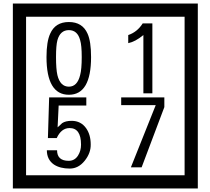

<svg xmlns="http://www.w3.org/2000/svg" viewBox="-20 -980 1195 1090"><path d="M1103 90H53V-960H1103ZM1028 15V-885H128V15ZM497 -656Q497 -442 371 -442Q244 -442 244 -656Q244 -744 265 -789Q294 -855 371 -855Q448 -855 477 -789Q497 -745 497 -656ZM444 -656Q444 -723 435 -752Q420 -809 371 -809Q322 -809 306 -752Q298 -723 298 -656Q298 -587 306 -553Q322 -488 371 -488Q419 -488 435 -554Q444 -587 444 -656ZM845 -450H794V-781Q748 -743 708 -735V-781Q759 -798 790 -847H845ZM495 -160Q496 -111 460.5 -67Q425 -23 376 -23Q321 -23 286 -46Q246 -74 246 -127H304Q304 -67 370 -67Q404 -67 423 -97Q440 -124 440 -159Q440 -253 375 -253Q328 -253 302 -196H252L259 -427H470V-381H313L307 -257Q320 -269 333 -281Q352 -294 387 -294Q439 -294 469 -252Q495 -215 495 -160ZM913 -372 784 -30H723L864 -383H668V-427H913Z"/></svg>

Font: Unicode BMP Fallback SIL
Style: Regular
Weight: 400
Foundry: NRSI, SIL International
Version: Version 5.1 Based on Unicode 5.1